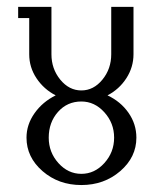

<svg xmlns="http://www.w3.org/2000/svg" viewBox="-20 -532 468 552"><path d="M32.2 -480V-512.2H127.9V-376Q127.9 -334 153.3 -303Q178.7 -272 213.9 -272Q249 -272 274.4 -303Q299.8 -334 299.8 -376V-512.2H363.8V-376Q363.8 -338.9 343.3 -307.1Q322.8 -275.4 289.1 -257.8Q326.7 -240.2 349.4 -207.8Q372.1 -175.3 372.1 -136.2Q372.1 -80.1 325.7 -40Q279.3 0 213.9 0Q148.4 0 102.3 -40Q56.2 -80.1 56.2 -136.2Q56.2 -173.8 79.3 -206.5Q102.5 -239.3 140.1 -257.8Q106 -275.4 85 -306.9Q64 -338.4 64 -376V-480ZM120.1 -136.2Q120.1 -94.2 147.9 -63.2Q175.8 -32.2 213.9 -32.2Q252 -32.2 280 -63.2Q308.1 -94.2 308.1 -136.2Q308.1 -178.2 280 -209.2Q252 -240.2 213.9 -240.2Q173.3 -240.2 146.7 -210.2Q120.1 -180.2 120.1 -136.2Z"/></svg>

Font: Gawaa
Style: Regular
Weight: 400
Designer: T. Christopher White
Version: Version 1.0